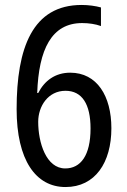

<svg xmlns="http://www.w3.org/2000/svg" viewBox="-20 -744 512 774"><path d="M47 -304C47 -99 124 10 244 10C364 10 429 -89 429 -227C429 -357 371 -451 263 -451C202 -451 159 -418 134 -369H130C136 -545 188 -651 311 -651C338 -651 365 -647 387 -639V-714C365 -720 337 -724 309 -724C111 -724 47 -551 47 -304ZM243 -65C166 -65 134 -169 134 -253C134 -316 174 -378 244 -378C311 -378 345 -324 345 -226C345 -117 305 -65 243 -65Z"/></svg>

Font: Noto Sans Lao Looped Condensed
Style: Regular
Weight: 400
Width: 3
Designer: Mark Frömberg, Ben Mitchell
Foundry: The Fontpad Ltd
Version: Version 1.002